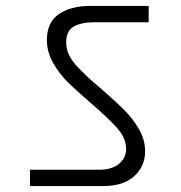

<svg xmlns="http://www.w3.org/2000/svg" viewBox="-20 -692 611 647"><path d="M81 -65V-120H313Q357 -120 381 -140Q405 -160 405 -190Q405 -226 376 -259Q347 -292 287 -344Q239 -385 209.5 -414Q180 -443 159 -480Q138 -517 138 -557Q138 -617 178.5 -644.5Q219 -672 284 -672H481V-617H298Q254 -617 228.5 -602.5Q203 -588 203 -549Q203 -511 233 -476Q263 -441 323 -391Q370 -350 399 -321Q428 -292 448.5 -256.5Q469 -221 469 -182Q469 -132 432.5 -98.5Q396 -65 327 -65Z"/></svg>

Font: A Bank Premium Light
Style: Regular
Weight: 300
Designer: Ninad Kale (Devanagari), Jonny Pinhorn (Latin), Htun Naung (Myanmar)
Foundry: Indian Type Foundry
Version: 4.004